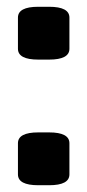

<svg xmlns="http://www.w3.org/2000/svg" viewBox="-20 -545 258 567"><path d="M93 2Q33 2 33 -30V-122Q33 -154 93 -154H125Q185 -154 185 -122V-30Q185 2 125 2ZM93 -369Q33 -369 33 -401V-493Q33 -525 93 -525H125Q185 -525 185 -493V-401Q185 -369 125 -369Z"/></svg>

Font: Asap Semi Expanded
Style: Bold
Weight: 700
Width: 6
Designer: Pablo Cosgaya
Foundry: Omnibus-Type
Version: Version 3.001; ttfautohint (v1.8.4.7-5d5b)